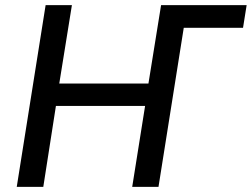

<svg xmlns="http://www.w3.org/2000/svg" viewBox="-20 -725 977 745"><path d="M45 0 157 -705H259L210 -401H556L605 -705H937L923 -617H693L595 0H493L543 -314H197L148 0Z"/></svg>

Font: Nunito Sans 10pt SemiCondensed SemiBold
Style: Italic
Weight: 600
Width: 4
Italic angle: -9°
Designer: Vernon Adams
Foundry: Vernon Adams
Version: Version 3.101;gftools[0.9.27]